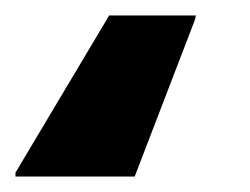

<svg xmlns="http://www.w3.org/2000/svg" viewBox="-114 -38 323 248"><path d="M-94 190V185L27 -18H139L138 -13L60 190Z"/></svg>

Font: Saira Semi Condensed ExtraBold
Style: Italic
Weight: 800
Width: 4
Italic angle: -12°
Designer: Hector Gatti with collaboration of the Omnibus-Type team
Foundry: Omnibus-Type
Version: Version 1.001; ttfautohint (v1.8)